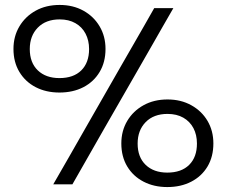

<svg xmlns="http://www.w3.org/2000/svg" viewBox="-20 -746 920 777"><path d="M195.5 0Q227.5 -55 257.8 -108.2Q288 -161.5 327 -229.5L469 -477.5Q496 -524.5 518.5 -563.5Q541 -602.5 561.8 -638.8Q582.5 -675 604 -713H681.5Q659.5 -675 638.8 -638.8Q618 -602.5 595.8 -563.5Q573.5 -524.5 546.5 -477.5L404 -229.5Q365 -161.5 334.8 -108.2Q304.5 -55 273 0ZM220.5 -371.5Q166.5 -371.5 124.5 -393.2Q82.5 -415 58.5 -454.8Q34.5 -494.5 34.5 -548Q34.5 -599 58.5 -639.2Q82.5 -679.5 124.5 -702.8Q166.5 -726 221.5 -726Q275.5 -726 317.5 -702.8Q359.5 -679.5 383.2 -639.2Q407 -599 407 -548Q407 -494.5 383.2 -454.8Q359.5 -415 317.5 -393.2Q275.5 -371.5 220.5 -371.5ZM220.5 -430Q277.5 -430 309 -461.2Q340.5 -492.5 340.5 -547.5Q340.5 -582.5 326.2 -609.8Q312 -637 285.2 -652.2Q258.5 -667.5 221.5 -667.5Q165.5 -667.5 133 -634.2Q100.5 -601 100.5 -547.5Q100.5 -492.5 133 -461.2Q165.5 -430 220.5 -430ZM657 11Q603 11 561 -10.8Q519 -32.5 495 -72.2Q471 -112 471 -165.5Q471 -216.5 495 -256.8Q519 -297 561 -320.2Q603 -343.5 658 -343.5Q712 -343.5 754 -320.2Q796 -297 819.8 -256.8Q843.5 -216.5 843.5 -165.5Q843.5 -112 819.8 -72.2Q796 -32.5 754 -10.8Q712 11 657 11ZM657 -47.5Q714 -47.5 745.5 -78.8Q777 -110 777 -165Q777 -200.5 762.8 -227.5Q748.5 -254.5 721.8 -269.8Q695 -285 658 -285Q602 -285 569.5 -251.8Q537 -218.5 537 -165Q537 -110 569.5 -78.8Q602 -47.5 657 -47.5Z"/></svg>

Font: Commissioner Thin
Style: Regular
Weight: 400
Version: Version 1.000